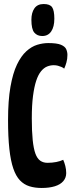

<svg xmlns="http://www.w3.org/2000/svg" viewBox="-20 -924 365 954"><path d="M187 10Q153 10 126 1.5Q99 -7 79 -28Q59 -49 46 -87Q33 -125 26.5 -184Q20 -243 20 -327Q20 -425 32 -493Q44 -561 64.5 -603.5Q85 -646 111 -669.5Q137 -693 165 -701.5Q193 -710 220 -710Q263 -710 283 -701.5Q303 -693 309 -679.5Q315 -666 315 -651Q315 -631 310 -613.5Q305 -596 299 -583Q293 -588 285 -591.5Q277 -595 267.5 -597.5Q258 -600 247 -600Q230 -600 214 -593.5Q198 -587 184 -570Q170 -553 160 -523Q150 -493 144 -447Q138 -401 138 -336Q138 -271 142.5 -228Q147 -185 156 -160.5Q165 -136 180 -125.5Q195 -115 216 -115Q239 -115 259.5 -119Q280 -123 294 -130Q300 -117 304.5 -99.5Q309 -82 309 -64Q309 -41 294.5 -24Q280 -7 252.5 1.5Q225 10 187 10ZM190 -745Q165 -745 150.5 -762Q136 -779 136 -826Q136 -861 151 -882.5Q166 -904 197 -904Q228 -904 239 -888Q250 -872 250 -831Q250 -791 234.5 -768Q219 -745 190 -745Z"/></svg>

Font: Yanone Kaffeesatz ExtraLight
Style: Regular
Weight: 200
Designer: Yanone (Cyrillic: Daniel Pouzeot, Huerta Tipografica, and Cyreal)
Foundry: Yanone
Version: Version 2.003